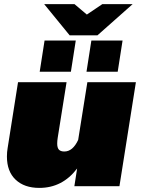

<svg xmlns="http://www.w3.org/2000/svg" viewBox="-20 -895 686 923"><path d="M381.7 -725H315L192.5 -875H338.3L397.5 -825L471.7 -875H617.5L448.3 -725ZM395.8 -550 419.2 -700H569.2L545.8 -550ZM170.8 -550 194.2 -700H344.2L320.8 -550ZM633.3 -500 554.2 0H337.5L350.8 -85Q280 8.3 169.2 8.3Q96.7 8.3 55 -31.3Q13.3 -70.8 13.3 -142.5Q13.3 -164.2 16.7 -183.3L66.7 -500H300L257.5 -233.3Q255 -217.5 255 -205Q255 -184.2 263.3 -175.4Q271.7 -166.7 289.2 -166.7Q330 -166.7 355.8 -222.5L400 -500Z"/></svg>

Font: BoonTook
Style: Italic
Weight: 400
Italic angle: -9°
Designer: Sungsit Sawaiwan
Foundry: FontUni
Version: Version 3.0